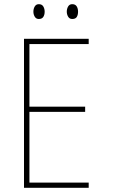

<svg xmlns="http://www.w3.org/2000/svg" viewBox="-20 -900 540 920"><path d="M95 0V-714H405V-689H121V-389H388V-364H121V-25H405V0ZM326 -809Q313 -809 306.5 -820Q300 -831 300 -844Q300 -858 306.5 -869Q313 -880 326 -880Q341 -880 347.5 -869.5Q354 -859 354 -844Q354 -829 348 -819Q342 -809 326 -809ZM166 -809Q153 -809 146.5 -820Q140 -831 140 -844Q140 -858 146.5 -869Q153 -880 166 -880Q181 -880 187.5 -869Q194 -858 194 -844Q194 -829 187.5 -819Q181 -809 166 -809Z"/></svg>

Font: Noto Sans Mono ExtraCondensed Thin
Style: Regular
Weight: 100
Width: 2
Designer: Monotype Design Team
Foundry: Monotype Imaging Inc.
Version: Version 2.014; ttfautohint (v1.8.4.7-5d5b)